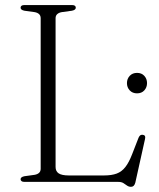

<svg xmlns="http://www.w3.org/2000/svg" viewBox="-20 -720 629 760"><path d="M264.5 -677.5 224.5 -672Q213 -670 206.5 -664Q200 -658 200 -648V-59Q200 -42 212.2 -33.8Q224.5 -25.5 252.5 -25.5H391.5Q422 -25.5 442 -33Q462 -40.5 476.2 -58.8Q490.5 -77 503 -109.5L528.5 -175Q531.5 -181.5 535 -184.2Q538.5 -187 544.5 -186.5Q551 -186 553.5 -181.8Q556 -177.5 554 -169.5L515.5 3.5Q513 12 508.8 15.8Q504.5 19.5 498.5 19.5Q490 19.5 483.2 14.8Q476.5 10 468.8 5Q461 0 448.5 0H76.5Q69 0 65.2 -3Q61.5 -6 61.5 -10.5Q61.5 -19.5 77 -22.5L117 -28Q128.5 -30 134.8 -36Q141 -42 141 -52V-648Q141 -658 134.8 -664Q128.5 -670 117 -672L77 -677.5Q61.5 -680.5 61.5 -689.5Q61.5 -694.5 65.2 -697.2Q69 -700 76.5 -700H264.5Q273 -700 276.5 -697.2Q280 -694.5 280 -689.5Q280 -680.5 264.5 -677.5ZM522.5 -350.5Q504.5 -350.5 493.5 -362.2Q482.5 -374 482.5 -391Q482.5 -408 493.5 -419.8Q504.5 -431.5 522.5 -431.5Q540.5 -431.5 551.2 -419.8Q562 -408 562 -391Q562 -374 551.2 -362.2Q540.5 -350.5 522.5 -350.5Z"/></svg>

Font: Fraunces ExtraLight
Style: Regular
Weight: 250
Version: Version 1.000;[b76b70a41]